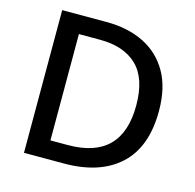

<svg xmlns="http://www.w3.org/2000/svg" viewBox="-104 -914 942 928"><g transform="rotate(15 366.5 -450.0)"><path d="M673 -457Q673 -276 573.5 -184.5Q474 -93 295 -93H95V-807H316Q425 -807 505 -767Q585 -727 629 -649.5Q673 -572 673 -457ZM560 -454Q560 -589 494.5 -652.5Q429 -716 309 -716H203V-184H290Q560 -184 560 -454Z"/></g></svg>

Font: Noto Sans Telugu UI Medium
Style: Regular
Weight: 500
Designer: Jelle Bosma - Monotype Design Team
Foundry: Monotype Imaging Inc.
Version: Version 2.005; ttfautohint (v1.8.4.7-5d5b)